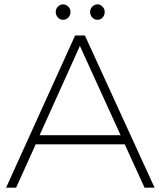

<svg xmlns="http://www.w3.org/2000/svg" viewBox="-20 -862 738 882"><path d="M644 0 553 -199H144L54 0H8L325 -699H370L690 0ZM162 -241H534L347 -651ZM304 -807Q304 -792 294 -781.5Q284 -771 270 -771Q256 -771 246 -781.5Q236 -792 236 -807Q236 -821 246 -831.5Q256 -842 270 -842Q284 -842 294 -831.5Q304 -821 304 -807ZM461 -807Q461 -792 451.5 -781.5Q442 -771 428 -771Q414 -771 404 -781.5Q394 -792 394 -807Q394 -821 404 -831.5Q414 -842 428 -842Q441 -842 451 -831.5Q461 -821 461 -807Z"/></svg>

Font: Gontserrat ExtraLight
Style: Regular
Weight: 275
Designer: Julieta Ulanovsky
Foundry: Julieta Ulanovsky
Version: Version 6.001